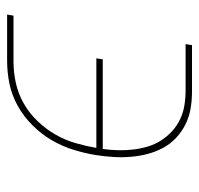

<svg xmlns="http://www.w3.org/2000/svg" viewBox="-30 -530 560 540"><g transform="rotate(90 250.0 -260.0)"><path d="M21 0 24 -18H154Q183 -18 213 -24.5Q243 -31 270.5 -46.5Q298 -62 320.5 -85.5Q343 -109 358.5 -136Q374 -163 382.5 -192.5Q391 -222 396 -251H144L147 -269H399Q402 -291 402.5 -312.5Q403 -334 400.5 -355Q398 -376 392 -396Q386 -416 375 -433Q364 -450 349.5 -463.5Q335 -477 316.5 -486Q298 -495 277 -498.5Q256 -502 234 -502H104L107 -520H237Q262 -520 285.5 -516Q309 -512 330 -501.5Q351 -491 368 -475Q385 -459 396 -438.5Q407 -418 413 -395Q419 -372 421 -348Q423 -324 421.5 -299Q420 -274 416 -249Q411 -218 401 -186Q391 -154 374 -125Q357 -96 332 -71Q307 -46 277 -29.5Q247 -13 215 -6.5Q183 0 151 0Z"/></g></svg>

Font: Iosevka Curly Slab Thin
Style: Italic
Weight: 100
Italic angle: -9°
Monospace: yes
Designer: Belleve Invis
Foundry: Belleve Invis
Version: Version 22.1.2; ttfautohint (v1.8.4)